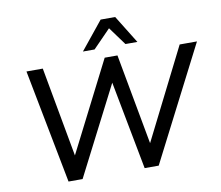

<svg xmlns="http://www.w3.org/2000/svg" viewBox="-96 -1054 1346 1170"><g transform="rotate(-10 577.0 -469.0)"><path d="M235 0 99 -705H200L301 -150L583 -705H662L765 -144L1047 -705H1154L793 0H706L602 -547L322 0ZM459 -765 599 -938H689L796 -765H722L640 -877L531 -765Z"/></g></svg>

Font: Nunito Sans SemiBold
Style: Italic
Weight: 600
Italic angle: -9°
Designer: Vernon Adams
Foundry: Vernon Adams
Version: Version 3.006; ttfautohint (v1.8.3)